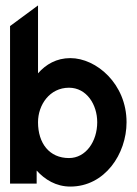

<svg xmlns="http://www.w3.org/2000/svg" viewBox="-20 -676 505 707"><path d="M17 0H115V-48C145 -15 186 11 239 11C366 11 446 -109 446 -226C446 -367 335 -462 239 -462C188 -462 149 -439 120 -406V-656L17 -580ZM120 -226C120 -290 163 -353 234 -353C299 -353 338 -291 338 -226C338 -155 296 -94 234 -94C162 -94 120 -148 120 -226Z"/></svg>

Font: Charger Sport
Style: BlkNrw
Weight: 900
Designer: Jasper
Foundry: Cannot Into Space Fonts
Version: Version 1.1